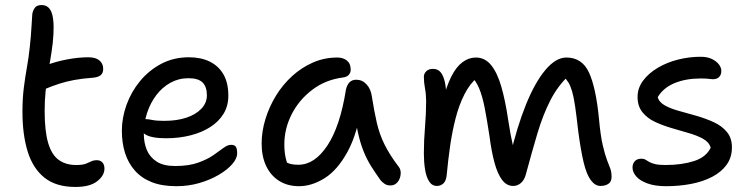

<svg xmlns="http://www.w3.org/2000/svg" viewBox="-20 -728 2976 761"><path d="M279 13Q202 13 156 -24Q110 -61 89.5 -128Q69 -195 69 -284Q69 -338 74.5 -381Q80 -424 87 -463Q94 -502 98 -541Q103 -588 104.5 -617.5Q106 -647 108 -672Q110 -686 118 -697Q126 -708 145 -708Q177 -708 187 -670.5Q197 -633 189 -557Q184 -517 178.5 -486Q173 -455 168.5 -425.5Q164 -396 160.5 -363.5Q157 -331 157 -288Q157 -208 171 -161Q185 -114 213 -94Q241 -74 282 -74Q307 -74 320 -79Q333 -84 342 -88.5Q351 -93 364 -93Q378 -93 386 -84Q394 -75 394 -60Q394 -32 365 -9.5Q336 13 279 13ZM158 -375Q132 -363 117.5 -373Q103 -383 103 -402Q103 -423 113.5 -439Q124 -455 165 -470Q201 -484 246 -492.5Q291 -501 330 -501Q359 -501 374 -488.5Q389 -476 389 -455Q389 -438 379 -430Q369 -422 349 -420Q307 -417 274.5 -411Q242 -405 214.5 -396Q187 -387 158 -375Z M679 10Q622 10 581.5 -6Q541 -22 514.5 -52Q488 -82 475.5 -122Q463 -162 463 -210Q463 -261 481.5 -312.5Q500 -364 535 -406.5Q570 -449 619 -475Q668 -501 729 -501Q776 -501 811 -484Q846 -467 865.5 -433.5Q885 -400 885 -349Q885 -308 866 -277Q847 -246 813.5 -224.5Q780 -203 735 -191.5Q690 -180 638 -180Q578 -180 554 -196.5Q530 -213 530 -233Q530 -245 536 -250.5Q542 -256 556 -256Q567 -256 583.5 -252.5Q600 -249 631 -249Q681 -249 718.5 -261.5Q756 -274 778 -297Q800 -320 800 -350Q800 -384 783 -401Q766 -418 727 -418Q688 -418 655.5 -400Q623 -382 599.5 -351Q576 -320 563 -280.5Q550 -241 550 -198Q550 -162 562 -133.5Q574 -105 601 -87.5Q628 -70 674 -70Q728 -70 764.5 -83Q801 -96 825 -112.5Q849 -129 865.5 -141.5Q882 -154 896 -154Q910 -154 915 -146Q920 -138 920 -120Q920 -100 900.5 -77.5Q881 -55 847 -35Q813 -15 770 -2.5Q727 10 679 10Z M1165 10Q1120 10 1086.5 -11Q1053 -32 1035 -70Q1017 -108 1017 -159Q1017 -207 1032 -256Q1047 -305 1074 -349Q1101 -393 1138.5 -427Q1176 -461 1221 -480.5Q1266 -500 1317 -500Q1340 -500 1355 -488Q1370 -476 1370 -452Q1370 -440 1362.5 -431.5Q1355 -423 1340 -421Q1270 -412 1217.5 -372Q1165 -332 1136 -275Q1107 -218 1107 -156Q1107 -127 1112 -103.5Q1117 -80 1134 -43L1082 -112Q1105 -89 1120.5 -82Q1136 -75 1163 -75Q1227 -75 1277.5 -151Q1328 -227 1351 -372Q1355 -391 1365 -401.5Q1375 -412 1392 -412Q1416 -412 1433 -393.5Q1450 -375 1454 -345Q1463 -287 1473.5 -241.5Q1484 -196 1504 -155.5Q1524 -115 1558 -70Q1567 -60 1568 -47Q1569 -34 1564.5 -21.5Q1560 -9 1550.5 -1Q1541 7 1528 7Q1514 7 1505 1Q1496 -5 1488 -14Q1469 -41 1452 -67.5Q1435 -94 1421 -128.5Q1407 -163 1397 -210.5Q1387 -258 1383 -323L1416 -324Q1398 -201 1358 -127.5Q1318 -54 1267 -22Q1216 10 1165 10Z M1712 9Q1692 9 1680.5 -9.5Q1669 -28 1664.5 -57.5Q1660 -87 1660 -120Q1660 -171 1664.5 -224Q1669 -277 1669 -327Q1669 -354 1664.5 -377.5Q1660 -401 1660 -424Q1660 -436 1669.5 -445.5Q1679 -455 1696 -455Q1716 -455 1727 -441Q1738 -427 1743.5 -401.5Q1749 -376 1749 -340L1733 -322Q1749 -385 1768.5 -424Q1788 -463 1813 -481.5Q1838 -500 1866 -500Q1902 -500 1926.5 -470Q1951 -440 1967 -384.5Q1983 -329 1994 -254Q2004 -189 2012 -156Q2020 -123 2030 -104L2002 -109Q2029 -225 2064.5 -313Q2100 -401 2141.5 -450.5Q2183 -500 2225 -500Q2287 -500 2314.5 -440.5Q2342 -381 2354 -258Q2360 -191 2369 -152.5Q2378 -114 2386 -93.5Q2394 -73 2399 -59.5Q2404 -46 2404 -27Q2404 -8 2391.5 0.5Q2379 9 2360 9Q2339 9 2322 -13.5Q2305 -36 2293.5 -83.5Q2282 -131 2272 -207Q2265 -269 2259.5 -306.5Q2254 -344 2247.5 -366Q2241 -388 2233 -401Q2225 -414 2213 -426L2235 -429Q2191 -388 2161.5 -330.5Q2132 -273 2110 -199Q2088 -125 2064 -36Q2058 -14 2044.5 -2.5Q2031 9 2014 9Q1988 9 1970 -15Q1952 -39 1940 -83Q1928 -127 1920 -189Q1910 -255 1901 -301Q1892 -347 1879 -378Q1866 -409 1845 -428L1872 -421Q1842 -396 1820.5 -353.5Q1799 -311 1785.5 -258Q1772 -205 1764 -149Q1756 -93 1751 -39Q1749 -12 1738 -1.5Q1727 9 1712 9Z M2620 10Q2576 10 2546 -1Q2516 -12 2501.5 -29Q2487 -46 2487 -64Q2487 -79 2496 -89Q2505 -99 2522 -99Q2532 -99 2538.5 -95Q2545 -91 2553.5 -86Q2562 -81 2577 -77.5Q2592 -74 2618 -74Q2682 -74 2730.5 -89.5Q2779 -105 2797 -143Q2790 -165 2766.5 -178Q2743 -191 2710 -200.5Q2677 -210 2641.5 -220.5Q2606 -231 2576 -245Q2546 -259 2526.5 -283Q2507 -307 2507 -344Q2507 -379 2529 -408.5Q2551 -438 2587.5 -459.5Q2624 -481 2668 -492Q2712 -503 2757 -503Q2784 -503 2802 -494Q2820 -485 2829.5 -472.5Q2839 -460 2839 -447Q2839 -432 2830.5 -423Q2822 -414 2805 -414Q2799 -414 2793 -415Q2787 -416 2778.5 -416.5Q2770 -417 2758 -417Q2698 -417 2653.5 -398.5Q2609 -380 2587 -343Q2592 -323 2615.5 -310Q2639 -297 2672.5 -288Q2706 -279 2742 -268.5Q2778 -258 2809.5 -243.5Q2841 -229 2861 -205Q2881 -181 2881 -144Q2881 -104 2860 -75Q2839 -46 2802.5 -27Q2766 -8 2719 1Q2672 10 2620 10Z"/></svg>

Font: Shantell Sans Light
Style: Regular
Weight: 400
Version: Version 1.011;[c5ecc13dd]